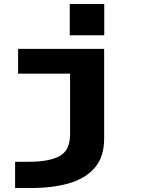

<svg xmlns="http://www.w3.org/2000/svg" viewBox="-20 -746 740 966"><path d="M331 -726H504.5V-568.5H331ZM56 200V68H122.5Q228 68 280.2 39Q332.5 10 332.5 -69.5V-375.5H71V-500H504V-49.5Q504 44.5 456 99Q408 153.5 325.2 176.8Q242.5 200 139 200Z"/></svg>

Font: Trispace SemiExpanded
Style: Bold
Weight: 700
Width: 6
Designer: Tyler Finck
Foundry: Etcetera Type Company
Version: Version 1.210; ttfautohint (v1.8.3)